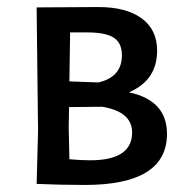

<svg xmlns="http://www.w3.org/2000/svg" viewBox="-20 -522 535 545"><path d="M346 -260Q454 -237 454 -142Q454 3 221 3Q150 3 84 0L88 -150L84 -501L260 -502Q338 -502 382 -470Q426 -438 426 -378Q426 -294 346 -260ZM326 -365Q326 -400 303 -415Q280 -430 227 -430H179L177 -291L259 -288Q326 -303 326 -365ZM236 -67Q355 -67 355 -146Q355 -205 270 -219L176 -218L175 -159L177 -70Q209 -67 236 -67Z"/></svg>

Font: Alegreya Sans SC Medium
Style: Regular
Weight: 500
Designer: Juan Pablo del Peral
Foundry: Huerta Tipografica
Version: Version 2.001;PS 002.001;hotconv 1.0.88;makeotf.lib2.5.64775